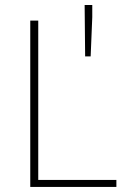

<svg xmlns="http://www.w3.org/2000/svg" viewBox="-20 -742 500 762"><path d="M100.1 0V-660.2H131.8V-27.8H441.9V0ZM317.9 -518.1 315.9 -722.2H346.2V-673.8L339.8 -518.1Z"/></svg>

Font: Source Sans 3 ExtraLight
Style: Regular
Weight: 200
Designer: Paul D. Hunt
Foundry: Adobe
Version: Version 3.052;hotconv 1.1.0;makeotfexe 2.6.0